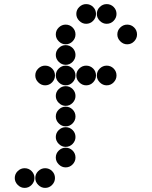

<svg xmlns="http://www.w3.org/2000/svg" viewBox="-20 -718 740 936"><path d="M152 150Q152 169 166.5 183.5Q181 198 200 198Q220 198 234 183.5Q248 169 248 150Q248 130 234 116Q220 102 200 102Q181 102 166.5 116Q152 130 152 150ZM52 150Q52 169 66.5 183.5Q81 198 100 198Q120 198 134 183.5Q148 169 148 150Q148 130 134 116Q120 102 100 102Q81 102 66.5 116Q52 130 52 150ZM252 50Q252 69 266.5 83.5Q281 98 300 98Q320 98 334 83.5Q348 69 348 50Q348 30 334 16Q320 2 300 2Q281 2 266.5 16Q252 30 252 50ZM252 -50Q252 -31 266.5 -16.5Q281 -2 300 -2Q320 -2 334 -16.5Q348 -31 348 -50Q348 -70 334 -84Q320 -98 300 -98Q281 -98 266.5 -84Q252 -70 252 -50ZM252 -150Q252 -131 266.5 -116.5Q281 -102 300 -102Q320 -102 334 -116.5Q348 -131 348 -150Q348 -170 334 -184Q320 -198 300 -198Q281 -198 266.5 -184Q252 -170 252 -150ZM252 -250Q252 -231 266.5 -216.5Q281 -202 300 -202Q320 -202 334 -216.5Q348 -231 348 -250Q348 -270 334 -284Q320 -298 300 -298Q281 -298 266.5 -284Q252 -270 252 -250ZM452 -350Q452 -331 466.5 -316.5Q481 -302 500 -302Q520 -302 534 -316.5Q548 -331 548 -350Q548 -370 534 -384Q520 -398 500 -398Q481 -398 466.5 -384Q452 -370 452 -350ZM352 -350Q352 -331 366.5 -316.5Q381 -302 400 -302Q420 -302 434 -316.5Q448 -331 448 -350Q448 -370 434 -384Q420 -398 400 -398Q381 -398 366.5 -384Q352 -370 352 -350ZM252 -350Q252 -331 266.5 -316.5Q281 -302 300 -302Q320 -302 334 -316.5Q348 -331 348 -350Q348 -370 334 -384Q320 -398 300 -398Q281 -398 266.5 -384Q252 -370 252 -350ZM152 -350Q152 -331 166.5 -316.5Q181 -302 200 -302Q220 -302 234 -316.5Q248 -331 248 -350Q248 -370 234 -384Q220 -398 200 -398Q181 -398 166.5 -384Q152 -370 152 -350ZM252 -450Q252 -431 266.5 -416.5Q281 -402 300 -402Q320 -402 334 -416.5Q348 -431 348 -450Q348 -470 334 -484Q320 -498 300 -498Q281 -498 266.5 -484Q252 -470 252 -450ZM552 -550Q552 -531 566.5 -516.5Q581 -502 600 -502Q620 -502 634 -516.5Q648 -531 648 -550Q648 -570 634 -584Q620 -598 600 -598Q581 -598 566.5 -584Q552 -570 552 -550ZM252 -550Q252 -531 266.5 -516.5Q281 -502 300 -502Q320 -502 334 -516.5Q348 -531 348 -550Q348 -570 334 -584Q320 -598 300 -598Q281 -598 266.5 -584Q252 -570 252 -550ZM452 -650Q452 -631 466.5 -616.5Q481 -602 500 -602Q520 -602 534 -616.5Q548 -631 548 -650Q548 -670 534 -684Q520 -698 500 -698Q481 -698 466.5 -684Q452 -670 452 -650ZM352 -650Q352 -631 366.5 -616.5Q381 -602 400 -602Q420 -602 434 -616.5Q448 -631 448 -650Q448 -670 434 -684Q420 -698 400 -698Q381 -698 366.5 -684Q352 -670 352 -650Z"/></svg>

Font: Matrix Sans Print
Style: Regular
Weight: 400
Designer: Brad Neil
Version: Version 1.100